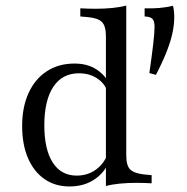

<svg xmlns="http://www.w3.org/2000/svg" viewBox="-20 -653 665 684"><path d="M535.5 -386.3 512.1 -392.7Q521 -454.8 525.8 -495.6Q530.6 -536.3 530.6 -557.3Q530.6 -577.4 523.4 -585.5Q516.1 -593.5 495.2 -594.4V-623.4Q524.2 -622.6 547.6 -624.6Q571 -626.6 596 -632.3Q597.6 -629 599.2 -616.9Q600.8 -604.8 600.8 -591.9Q600.8 -567.7 595.2 -539.1Q589.5 -510.5 575.4 -473.4Q561.3 -436.3 535.5 -386.3ZM227.4 11.3Q176.6 11.3 138.7 -14.9Q100.8 -41.1 79.8 -89.5Q58.9 -137.9 58.9 -204Q58.9 -271.8 81.9 -321.8Q104.8 -371.8 146.8 -399.2Q188.7 -426.6 245.2 -426.6Q292.7 -426.6 325 -404.8Q357.3 -383.1 371 -350L361.3 -329.8Q352.4 -356.5 325.4 -374.2Q298.4 -391.9 261.3 -391.9Q201.6 -391.9 169.8 -343.5Q137.9 -295.2 137.9 -206.5Q137.9 -121 167.7 -74.2Q197.6 -27.4 253.2 -27.4Q293.5 -27.4 323.4 -50Q353.2 -72.6 365.3 -109.7L372.6 -90.3Q359.7 -45.2 321 -16.9Q282.3 11.3 227.4 11.3ZM357.3 0V-206.5H429.8V-99.2Q429.8 -63.7 443.5 -49.6Q457.3 -35.5 493.5 -31.5L520.2 -29V0Q505.6 -0.8 493.1 -1.2Q480.6 -1.6 466.9 -1.6Q433.9 -1.6 406 1.2Q378.2 4 357.3 9.7ZM357.3 -206.5V-524.2Q357.3 -559.7 343.5 -574.2Q329.8 -588.7 293.5 -591.9L266.1 -594.4V-623.4Q281.5 -622.6 294 -622.2Q306.5 -621.8 320.2 -621.8Q352.4 -621.8 380.2 -624.6Q408.1 -627.4 429.8 -633.1V-623.4V-206.5Z"/></svg>

Font: Playfair 5pt SemiExpanded Light Light
Style: Regular
Weight: 300
Version: Version 2.203